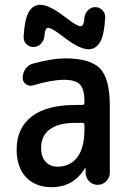

<svg xmlns="http://www.w3.org/2000/svg" viewBox="-20 -775 540 805"><path d="M297.9 -259.8Q224.6 -259.8 188.5 -232.4Q152.3 -205.1 152.3 -155.3Q152.3 -117.2 171.4 -96.7Q190.4 -76.2 221.7 -76.2Q273.4 -76.2 303.7 -115.2Q334 -154.3 334 -232.4V-251Q334 -259.8 325.2 -259.8ZM195.3 9.8Q128.9 9.8 89.4 -31.7Q49.8 -73.2 49.8 -148.4Q49.8 -237.3 112.3 -286.1Q174.8 -335 297.9 -335H325.2Q334 -335 334 -343.8V-351.6Q334 -400.4 315.4 -420.4Q296.9 -440.4 250 -440.4Q195.3 -440.4 119.1 -417Q102.5 -412.1 88.9 -421.9Q75.2 -431.6 75.2 -448.2Q75.2 -469.7 87.4 -486.8Q99.6 -503.9 120.1 -508.8Q200.2 -530.3 252 -530.3Q358.4 -530.3 399.4 -487.8Q440.4 -445.3 440.4 -332V-49.8Q440.4 -30.3 425.3 -15.1Q410.2 0 389.6 0Q368.2 0 354 -14.6Q339.8 -29.3 338.9 -49.8V-69.3Q338.9 -70.3 337.9 -70.3Q335.9 -70.3 335.9 -69.3Q288.1 9.8 195.3 9.8ZM420.9 -701.2Q417 -627.9 399.4 -598.1Q381.8 -568.4 350.6 -568.4Q312.5 -568.4 241.2 -624Q197.3 -658.2 181.6 -658.2Q168 -658.2 166 -622.1Q164.1 -604.5 151.4 -591.3Q138.7 -578.1 120.6 -578.1Q102.5 -578.1 90.3 -590.3Q78.1 -602.5 79.1 -621.1Q83 -694.3 100.6 -724.6Q118.2 -754.9 149.4 -754.9Q187.5 -754.9 258.8 -699.2Q302.7 -665 318.4 -665Q332 -665 334 -701.2Q335.9 -718.8 348.6 -731.9Q361.3 -745.1 379.4 -745.1Q397.5 -745.1 409.7 -731.9Q421.9 -718.8 420.9 -701.2Z"/></svg>

Font: Rounded Mgen+ 2m medium
Style: Regular
Weight: 500
Designer: [Source Han Sans]
Ryoko NISHIZUKA  (kana & ideographs); Paul D. Hunt (Latin, Greek & Cyrillic); Wenlong ZHANG  (bopomofo
Version: Version 1.059.20150602